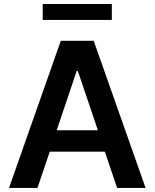

<svg xmlns="http://www.w3.org/2000/svg" viewBox="-20 -929 764 949"><path d="M165.1 0 225.9 -179.3H498.2L558.9 0H699.6L443.2 -727.3H280.5L24.5 0ZM191.1 -830.6H532.7V-909.1H191.1ZM260.3 -285.2 359 -578.1H364.7L463.8 -285.2Z"/></svg>

Font: Margiela Sans Semi Bold
Style: Regular
Weight: 600
Designer: Stefan Endress, Andreas Faust
Version: Version 1.100;FEAKit 1.0